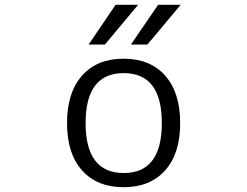

<svg xmlns="http://www.w3.org/2000/svg" viewBox="-20 -777 1040 807"><path d="M500 -49.8Q660.2 -49.8 660.2 -259.8Q660.2 -469.7 500 -469.7Q339.8 -469.7 339.8 -259.8Q339.8 -49.8 500 -49.8ZM599.6 -589.8H530.3L644.5 -756.8H739.3ZM420.9 -589.8H352.5L465.8 -756.8H560.5ZM674.3 -61Q611.3 9.8 499.5 9.8Q387.7 9.8 324.7 -61Q261.7 -131.8 261.7 -259.8Q261.7 -387.7 324.7 -459Q387.7 -530.3 499.5 -530.3Q611.3 -530.3 674.3 -459Q737.3 -387.7 737.3 -259.8Q737.3 -131.8 674.3 -61Z"/></svg>

Font: GenEi Gothic M SemiLight
Style: Regular
Weight: 350
Designer: o_tamon (Modified); [Source Han Sans]
Ryoko NISHIZUKA  (kana & ideographs); Paul D. Hunt (Latin, Greek & Cyrillic); Wenl
Version: Version 1.1a;Original Version 1.004